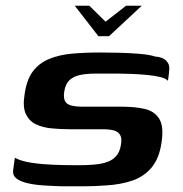

<svg xmlns="http://www.w3.org/2000/svg" viewBox="-20 -648 641 673"><path d="M242 -628H293L350 -572L422 -628H477L362 -521H325ZM32 -95Q54 -83 90.5 -77.5Q127 -72 166.5 -70.5Q206 -69 236 -69Q248 -69 264.5 -69Q281 -69 293 -70Q324 -71 347.5 -77.5Q371 -84 385.5 -99Q400 -114 404 -141Q408 -163 401 -175Q394 -187 378.5 -191Q363 -195 339 -195Q326 -195 311 -195Q296 -195 275 -195Q254 -195 223 -195Q192 -195 161 -198Q130 -201 106.5 -212Q83 -223 71 -247.5Q59 -272 66 -316Q73 -368 95 -397.5Q117 -427 152.5 -441.5Q188 -456 233 -460Q278 -464 332 -464Q364 -464 401.5 -463Q439 -462 472.5 -459Q506 -456 523 -450Q551 -448 563.5 -434.5Q576 -421 573 -401Q573 -398 572 -390Q571 -382 570 -374Q569 -366 568 -365Q562 -373 541.5 -378Q521 -383 493.5 -385.5Q466 -388 439.5 -389Q413 -390 394 -390H315Q283 -390 260 -385Q237 -380 223 -366.5Q209 -353 205 -326Q202 -305 208 -293.5Q214 -282 230.5 -278Q247 -274 271 -274Q325 -274 359 -274Q393 -274 407 -274Q454 -274 488 -266Q522 -258 538.5 -231Q555 -204 546 -147Q538 -93 511.5 -61Q485 -29 444 -15Q403 -1 351 2Q310 5 274.5 5Q239 5 198 5Q165 4 133 2Q101 0 76 -6Q51 -12 37.5 -22.5Q24 -33 26 -51Z"/></svg>

Font: Genos Thin SemiBold
Style: Italic
Weight: 600
Italic angle: -8°
Version: Version 1.010